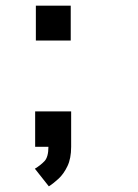

<svg xmlns="http://www.w3.org/2000/svg" viewBox="-20 -520 490 680"><path d="M107 -500H230.5V-376.5H107ZM104.5 0V-125.5H232V0Q232 41 219 68.2Q206 95.5 187.8 112.5Q169.5 129.5 153 140L103.5 77.5Q123.5 65.5 137.5 50.8Q151.5 36 151.5 0Z"/></svg>

Font: Trispace Condensed Medium
Style: Regular
Weight: 500
Width: 3
Designer: Tyler Finck
Foundry: Etcetera Type Company
Version: Version 1.210; ttfautohint (v1.8.3)